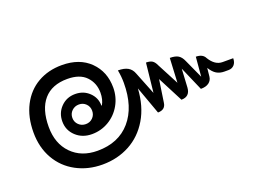

<svg xmlns="http://www.w3.org/2000/svg" viewBox="-77 -728 1203 865"><g transform="rotate(-20 525.0 -295.0)"><path d="M45 -295Q45 -369 73.5 -424Q102 -479 152.5 -508Q203 -537 268 -537Q353 -537 402.5 -488Q452 -439 452 -363Q452 -318 430.5 -280Q409 -242 372 -220Q335 -198 291 -198Q245 -198 214.5 -226.5Q184 -255 184 -297Q184 -338 211.5 -366Q239 -394 280 -394Q320 -394 347 -368Q374 -342 374 -305L376 -304Q390 -328 390 -361Q390 -407 360 -438.5Q330 -470 270 -470Q196 -470 157 -425Q118 -380 118 -295Q118 -215 165 -167Q212 -119 289 -119Q390 -119 447 -185Q504 -251 504 -366Q504 -397 498 -428Q528 -428 545.5 -418Q563 -408 571 -386L614 -278L629 -418Q648 -418 658.5 -411.5Q669 -405 677 -387L731 -284L737 -401Q763 -401 777 -392.5Q791 -384 800 -363L841 -273L849 -366Q882 -366 893 -343Q918 -302 954 -302H1005Q1005 -282 994.5 -270.5Q984 -259 967 -259H947Q926 -259 910 -268.5Q894 -278 880 -301L876 -261Q874 -243 860 -232.5Q846 -222 821 -222L771 -337L766 -248Q763 -206 722 -206L659 -328L643 -221Q639 -188 603 -188L555 -321Q550 -237 514 -176.5Q478 -116 419.5 -84.5Q361 -53 289 -53Q220 -53 164 -83Q108 -113 76.5 -168Q45 -223 45 -295ZM327 -297Q327 -317 313.5 -330.5Q300 -344 280 -344Q260 -344 246 -330.5Q232 -317 232 -297Q232 -277 246 -263.5Q260 -250 280 -250Q300 -250 313.5 -263.5Q327 -277 327 -297Z"/></g></svg>

Font: K2D Light
Style: Regular
Weight: 300
Designer: Katatrad Aksorn Co.,Ltd.
Foundry: Cadson Demak Co.,Ltd.
Version: Version 1.000; ttfautohint (v1.6)